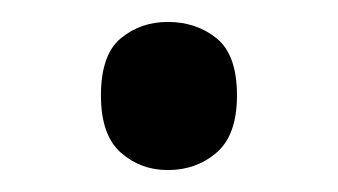

<svg xmlns="http://www.w3.org/2000/svg" viewBox="-20 -141 308 175"><path d="M72 -54Q72 -91 90 -106Q108 -121 133 -121Q159 -121 177.5 -106Q196 -91 196 -54Q196 -18 177.5 -2Q159 14 133 14Q108 14 90 -2Q72 -18 72 -54Z"/></svg>

Font: Noto Sans Thai Looped UI
Style: Regular
Weight: 400
Designer: Cadson Demak Team
Foundry: Cadson Demak Co., Ltd.
Version: Version 1.000